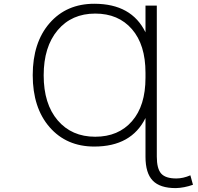

<svg xmlns="http://www.w3.org/2000/svg" viewBox="-20 -761 1040 1011"><path d="M746.1 -351.6V-377.9Q746.1 -525.4 674.8 -607.4Q603.5 -689.5 481.4 -689.5Q357.4 -689.5 283.7 -602.1Q210 -514.6 210 -364.3Q210 -213.9 283.7 -127.4Q357.4 -41 481.4 -41Q603.5 -41 674.8 -122.6Q746.1 -204.1 746.1 -351.6ZM746.1 -139.6Q671.9 10.7 476.6 10.7Q330.1 10.7 241.2 -91.3Q152.3 -193.4 152.3 -365.2Q152.3 -537.1 241.2 -639.2Q330.1 -741.2 476.6 -741.2Q672.9 -741.2 746.1 -590.8V-731.4H805.7V63.5Q805.7 127 828.6 152.8Q851.6 178.7 908.2 178.7Q944.3 178.7 982.4 162.1L996.1 211.9Q949.2 228.5 905.3 229.5Q822.3 229.5 784.2 189.9Q746.1 150.4 746.1 64.5Z"/></svg>

Font: GenEi Gothic M Light
Style: Regular
Weight: 300
Designer: o_tamon (Modified); [Source Han Sans]
Ryoko NISHIZUKA  (kana & ideographs); Paul D. Hunt (Latin, Greek & Cyrillic); Wenl
Version: Version 1.1a;Original Version 1.004